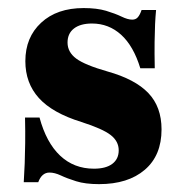

<svg xmlns="http://www.w3.org/2000/svg" viewBox="-20 -450 461 481"><path d="M228.2 11.3Q193.5 11.3 170.6 4Q147.6 -3.2 132.3 -10.5Q116.9 -17.7 104 -17.7Q84.7 -17.7 75.8 6.5H39.5Q41.1 -17.7 41.9 -40.7Q42.7 -63.7 43.1 -91.5Q43.5 -119.4 42.7 -155.6H79Q96 -92.7 130.6 -60.1Q165.3 -27.4 215.3 -27.4Q245.2 -27.4 261.3 -39.5Q277.4 -51.6 277.4 -73.4Q277.4 -96 257.3 -111.7Q237.1 -127.4 183.9 -144.4Q111.3 -166.9 77.4 -204.4Q43.5 -241.9 43.5 -296.8Q43.5 -356.5 83.1 -393.1Q122.6 -429.8 189.5 -429.8Q222.6 -429.8 245.6 -423Q268.5 -416.1 284.3 -408.5Q300 -400.8 311.3 -400.8Q320.2 -400.8 325.4 -406.9Q330.6 -412.9 334.7 -425H371Q369.4 -408.1 368.5 -389.5Q367.7 -371 367.3 -344.8Q366.9 -318.5 367.7 -279H331.5Q314.5 -334.7 283.5 -362.9Q252.4 -391.1 210.5 -391.1Q181.5 -391.1 165.3 -378.6Q149.2 -366.1 149.2 -343.5Q149.2 -319.4 171 -303.2Q192.7 -287.1 249.2 -271Q318.5 -251.6 351.6 -216.9Q384.7 -182.3 384.7 -125.8Q384.7 -60.5 342.7 -24.6Q300.8 11.3 228.2 11.3Z"/></svg>

Font: Playfair 9pt Black
Style: Regular
Weight: 900
Designer: Claus Eggers Sørensen
Foundry: Claus Eggers Sørensen
Version: Version 2.203